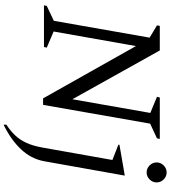

<svg xmlns="http://www.w3.org/2000/svg" viewBox="42 -782 969 1094"><g transform="rotate(90 527.0 -234.5)"><path d="M10 0 13 -16 98 -56 194 -602 124 -644 127 -660H267L545 -162L623 -606L531 -644L535 -660H771L768 -644L684 -605L577 5H540L242 -524L159 -55L251 -16L247 0ZM962 -585Q939 -585 922 -602Q905 -619 905 -642Q905 -665 922 -682Q939 -699 962 -699Q985 -699 1002 -682Q1019 -665 1019 -642Q1019 -619 1002 -602Q985 -585 962 -585ZM690 230V214Q724 192 749.5 165.5Q775 139 792.5 102Q810 65 820 10L891 -390L804 -424V-430L977 -460H980L898 0Q884 74 829.5 131.5Q775 189 690 230Z"/></g></svg>

Font: Spectral
Style: Italic
Weight: 400
Italic angle: -10°
Designer: Jean-Baptiste Levee
Foundry: Production Type
Version: Version 2.001